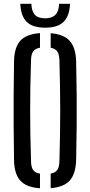

<svg xmlns="http://www.w3.org/2000/svg" viewBox="-20 -980 474 1006"><path d="M189.5 6.5Q118 1.5 86.2 -33.8Q54.5 -69 53.5 -142.5Q52 -240 51.5 -321.2Q51 -402.5 51.5 -482.5Q52 -562.5 53.5 -657.5Q54.5 -731 86.2 -766.2Q118 -801.5 189.5 -806.5V-730Q163.5 -725.5 153 -709.5Q142.5 -693.5 142.5 -661Q140 -587.5 139 -525Q138 -462.5 138 -402.8Q138 -343 139 -279Q140 -215 142.5 -139Q142.5 -106 153 -90.2Q163.5 -74.5 189.5 -70ZM245.5 6V-70.5Q271 -75 281 -90.8Q291 -106.5 291.5 -139Q293.5 -213.5 294.5 -276.8Q295.5 -340 295.5 -399.8Q295.5 -459.5 294.5 -522.8Q293.5 -586 291.5 -661Q291 -693 281 -709Q271 -725 245.5 -730V-806Q314.5 -800.5 345.8 -765.2Q377 -730 379 -657.5Q381 -562.5 381.8 -482.2Q382.5 -402 381.8 -321Q381 -240 379 -142.5Q377 -69.5 345.8 -34.5Q314.5 0.5 245.5 6ZM217 -835Q151 -835 120 -865.5Q89 -896 86.5 -960H144.5Q145 -924 161.5 -904Q178 -884 217 -884Q288.5 -884 289.5 -960H347Q344 -896 313.2 -865.5Q282.5 -835 217 -835Z"/></svg>

Font: Big Shoulders Stencil Text Medium
Style: Regular
Weight: 500
Designer: Patric King
Foundry: XO Type Co
Version: Version 1.000